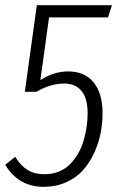

<svg xmlns="http://www.w3.org/2000/svg" viewBox="-21 -705 455 736"><path d="M146 11.2Q50.3 11.2 -1 -73.2L37.1 -104Q59.1 -68.8 85.4 -53Q111.8 -37.1 149.9 -37.1Q179.7 -37.1 204.8 -47.4Q230 -57.6 247.6 -75.7Q265.1 -93.8 278.6 -116.7Q292 -139.6 299.6 -166.3Q307.1 -192.9 311 -218.8Q314.9 -244.6 314.9 -270Q314.9 -328.1 291.5 -356.4Q268.1 -384.8 225.1 -384.8Q173.3 -384.8 118.2 -353H74.2L120.1 -685.1H408.2L393.1 -638.2H167L133.8 -397.9Q185.5 -431.2 240.2 -431.2Q303.7 -431.2 337.9 -389.2Q372.1 -347.2 372.1 -271Q372.1 -232.4 364.7 -194.6Q357.4 -156.7 340.1 -119.1Q322.8 -81.5 297.6 -53Q272.5 -24.4 233.2 -6.6Q193.8 11.2 146 11.2Z"/></svg>

Font: Fira Sans Compressed Light
Style: Italic
Weight: 300
Width: 3
Italic angle: -8°
Designer: Carrois Corporate & Edenspiekermann AG
Foundry: Carrois Corporate GbR & Edenspiekermann AG
Version: Version 4.203;PS 004.203;hotconv 1.0.88;makeotf.lib2.5.64775